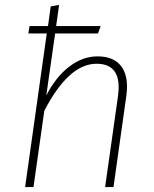

<svg xmlns="http://www.w3.org/2000/svg" viewBox="-20 -760 627 780"><path d="M496 -408Q496 -390 493 -369L441 0H407L459 -367Q462 -388 462 -406Q462 -501 372 -501Q259 -501 160 -310L116 0H82L170 -624H95L100 -654H175L186 -734L220 -740L208 -654H389L378 -624H204L168 -372Q207 -448 261.5 -489.5Q316 -531 376 -531Q435 -531 465.5 -499Q496 -467 496 -408Z"/></svg>

Font: FiraGO UltraLight
Style: Italic
Weight: 200
Italic angle: -8°
Designer: bBox Type GmbH
Foundry: bBox Type GmbH
Version: Version 1.001